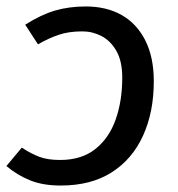

<svg xmlns="http://www.w3.org/2000/svg" viewBox="-20 -559 548 591"><path d="M244 -539.1Q308.1 -539.1 354.7 -512.6Q401.3 -486 427.3 -434.5Q453.4 -382.9 453.4 -308.9Q453.4 -213.9 420.3 -141.4Q387.3 -68.9 323.7 -28.4Q260.1 12.1 167 12.1Q111.9 12.1 72.3 -4Q32.7 -20 -0.3 -48L47.1 -104.6Q76.1 -85.6 101.5 -76.1Q127 -66.6 165 -66.6Q230.8 -66.6 273.1 -100Q315.5 -133.4 335.9 -190.7Q356.3 -248.1 356.3 -319.8Q356.3 -370.7 338.4 -402.1Q320.4 -433.5 292.5 -448Q264.6 -462.4 233.6 -462.4Q191.7 -462.4 160.8 -451.9Q129.8 -441.4 96.9 -422.5L57.6 -483Q106.6 -514 149.7 -526.6Q192.8 -539.1 244 -539.1Z"/></svg>

Font: Fira Sans Variable
Style: Italic
Weight: 397
Italic angle: -8°
Designer: Carrois Corporate & Edenspiekermann AG
Foundry: Carrois Corporate GbR & Edenspiekermann AG
Version: Version 4.202